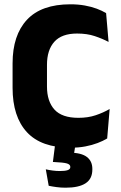

<svg xmlns="http://www.w3.org/2000/svg" viewBox="-20 -673 562 893"><path d="M308.5 14Q172 14 105.2 -58.2Q38.5 -130.5 38.5 -264.5V-378Q38.5 -509.5 105.5 -581.2Q172.5 -653 307.5 -653Q343.5 -653 374 -647.5Q404.5 -642 429.5 -632.8Q454.5 -623.5 473.5 -612L485 -478Q455.5 -493.5 420.2 -505.2Q385 -517 338.5 -517Q267 -517 232.8 -478.8Q198.5 -440.5 198.5 -371.5V-270.5Q198.5 -202 233.2 -163.5Q268 -125 344.5 -125Q389.5 -125 425 -137Q460.5 -149 490 -166L478.5 -29Q459.5 -17.5 434 -7.8Q408.5 2 377.2 8Q346 14 308.5 14ZM333 -14 320 70 261.5 38Q272.5 37.5 283 37.2Q293.5 37 304 37Q358.5 37.5 384 57Q409.5 76.5 409.5 112.5V115.5Q409.5 159 378 179.5Q346.5 200 285 200Q263 200 242.8 197.2Q222.5 194.5 206.5 191L193 114.5Q208 118 225 120.2Q242 122.5 258.5 122.5Q283 122.5 295 118.2Q307 114 307 104V103Q307 92 291.2 87.2Q275.5 82.5 230 80.5Q228 80.5 227 80.5Q226 80.5 226 80.5L238 -14Z"/></svg>

Font: Anek Latin
Style: Bold
Weight: 700
Designer: Yesha Goshar
Foundry: Ek Type
Version: Version 1.003